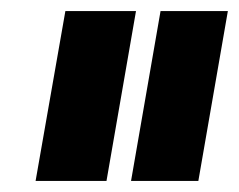

<svg xmlns="http://www.w3.org/2000/svg" viewBox="-20 -695 433 348"><path d="M217.5 -367H339.5L393 -675H271ZM44.5 -367H173L226.5 -675H98.5Z"/></svg>

Font: Anybody Expanded ExtraBold
Style: Italic
Weight: 800
Width: 7
Italic angle: -10°
Version: Version 1.113;gftools[0.9.25]